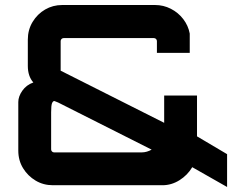

<svg xmlns="http://www.w3.org/2000/svg" viewBox="-20 -739 978 766"><path d="M191 0Q153 0 122 -18.5Q91 -37 72 -68Q53 -99 53 -138V-332Q53 -354 69 -377Q85 -400 113 -410Q91 -435 91 -476V-581Q91 -620 110 -651.5Q129 -683 160 -701Q191 -719 228 -719H599Q632 -719 661.5 -704Q691 -689 711 -663Q731 -637 737 -605V-528H606V-575Q606 -580 602.5 -583.5Q599 -587 594 -587H234Q229 -587 225.5 -583.5Q222 -580 222 -575V-457L635 -249V-358H766V-195L886 -124V7L747 -72Q728 -40 696 -20Q664 0 628 0ZM196 -131H545Q556 -131 566 -134Q576 -137 585 -142L212 -330L197 -336Q191 -336 187.5 -327Q184 -318 184 -291V-143Q184 -138 187.5 -134.5Q191 -131 196 -131Z"/></svg>

Font: Orbitron
Style: Bold
Weight: 700
Designer: Matt McInerney
Foundry: The League of Moveable Type
Version: Version 2.001